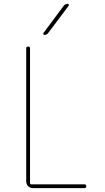

<svg xmlns="http://www.w3.org/2000/svg" viewBox="-20 -970 540 990"><path d="M150.4 0Q135.7 0 125.5 -9.8Q115.2 -19.5 115.2 -35.2V-719.7Q115.2 -729.5 125 -730Q134.8 -730.5 134.8 -719.7V-25.4Q134.8 -20.5 139.6 -19.5H415Q424.8 -19.5 424.8 -9.8Q424.8 0 415 0ZM209 -790Q205.1 -790 203.6 -793.5Q202.1 -796.9 204.1 -799.8L308.6 -940.4Q316.4 -950.2 329.1 -950.2Q333 -950.2 334.5 -946.8Q335.9 -943.4 334 -940.4L228.5 -799.8Q220.7 -790 209 -790Z"/></svg>

Font: Rounded Mgen+ 1mn thin
Style: Regular
Weight: 100
Designer: [Source Han Sans]
Ryoko NISHIZUKA  (kana & ideographs); Paul D. Hunt (Latin, Greek & Cyrillic); Wenlong ZHANG  (bopomofo
Version: Version 1.059.20150602